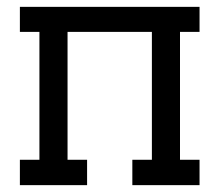

<svg xmlns="http://www.w3.org/2000/svg" viewBox="-20 -540 640 560"><path d="M38 0V-74H95V-447H38V-520H562V-447H505V-74H562V0H366V-74H423V-447H177V-74H234V0Z"/></svg>

Font: Iosevka Plex Etoile
Style: Regular
Weight: 400
Designer: Belleve Invis
Foundry: Belleve Invis
Version: Version 25.1.1; ttfautohint (v1.8.4)